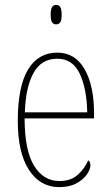

<svg xmlns="http://www.w3.org/2000/svg" viewBox="-20 -758 452 788"><path d="M223 10Q145 10 99 -60.5Q53 -131 53 -262Q53 -403 95 -472.5Q137 -542 215 -542Q288 -542 327 -474.5Q366 -407 366 -291V-272H81Q81 -142 119.5 -78.5Q158 -15 224 -15Q271 -15 299.5 -41Q328 -67 342 -100Q351 -95 351 -79Q351 -63 336.5 -42Q322 -21 293.5 -5.5Q265 10 223 10ZM338 -297Q336 -395 307 -456Q278 -517 215 -517Q149 -517 117 -457.5Q85 -398 82 -297ZM210 -658Q200 -658 194 -666Q188 -674 188 -698Q188 -721 194 -729.5Q200 -738 210 -738Q221 -738 227 -729.5Q233 -721 233 -698Q233 -674 227 -666Q221 -658 210 -658Z"/></svg>

Font: Noto Serif Tamil Condensed Thin
Style: Regular
Weight: 100
Width: 3
Designer: Indian Type Foundry, Tom Grace, and the Monotype Design Team
Foundry: Monotype Imaging Inc.
Version: Version 2.004; ttfautohint (v1.8.4.7-5d5b)